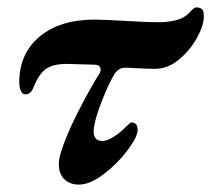

<svg xmlns="http://www.w3.org/2000/svg" viewBox="-20 -485 571 519"><path d="M139 -41Q139 -56 145 -74Q157 -115 189 -178.5Q221 -242 248 -285Q252 -290 252 -297Q252 -308 239 -310L171 -312Q129 -314 107 -300.5Q85 -287 69 -245Q62 -230 48 -230Q41 -230 36.5 -239.5Q32 -249 32 -262Q32 -340 87 -386Q142 -432 235 -432Q262 -432 328 -428Q346 -427 367.5 -426Q389 -425 410 -425Q433 -425 452 -429.5Q471 -434 480 -441Q487 -445 496 -455Q505 -465 510 -465Q521 -465 526 -460Q531 -455 531 -441Q531 -416 512 -382Q493 -348 463 -323.5Q433 -299 400 -299Q374 -299 342 -301Q332 -302 318 -302Q299 -302 287 -281Q271 -252 255 -211Q239 -170 235 -146Q233 -134 233 -130Q233 -104 257 -104Q269 -104 286 -114.5Q303 -125 315 -137Q332 -154 335 -154Q352 -154 352 -134Q352 -115 324.5 -78.5Q297 -42 260 -14Q223 14 193 14Q169 14 154 -0.5Q139 -15 139 -41Z"/></svg>

Font: EB Garamond
Style: Bold Italic
Weight: 700
Italic angle: -17.2°
Designer: Georg Duffner and Octavio Pardo
Foundry: Georg Duffner
Version: Version 1.000